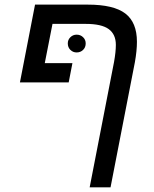

<svg xmlns="http://www.w3.org/2000/svg" viewBox="-20 -619 663 827"><path d="M561 -351.1 456.1 188H366.2L471.2 -352.1Q479 -395.5 479 -425.8Q479 -471.2 448.2 -493.7Q417.5 -516.1 349.1 -516.1H206.1L172.9 -347.2H292L275.9 -264.2H65.9L130.9 -599.1H357.9Q469.7 -599.1 519.8 -560.8Q569.8 -522.5 569.8 -439Q569.8 -400.4 561 -351.1ZM272 -432.1Q272 -447.8 283.2 -458.7Q294.4 -469.7 310.1 -469.7Q326.7 -469.7 337.9 -458.7Q349.1 -447.8 349.1 -432.1Q349.1 -415 337.9 -404.1Q326.7 -393.1 310.1 -393.1Q294.4 -393.1 283.2 -404.1Q272 -415 272 -432.1Z"/></svg>

Font: Arimo
Style: Italic
Weight: 400
Italic angle: -12°
Designer: Steve Matteson
Foundry: Monotype Imaging Inc.
Version: Version 1.33